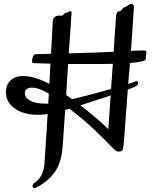

<svg xmlns="http://www.w3.org/2000/svg" viewBox="-20 -751 775 975"><path d="M342 -669C343 -676 344 -681 344 -685C344 -691 341 -694 336 -694C329 -694 322 -686 315 -686C308 -686 300 -671 291 -671C290 -671 290 -672 285 -672C264 -672 249 -664 248 -643L239 -478L165 -476C153 -476 151 -472 148 -465C145 -449 143 -458 143 -446C143 -438 143 -434 146 -431C150 -430 185 -429 236 -428L231 -325C183 -350 137 -365 98 -365C50 -365 10 -340 10 -281C10 -222 67 -168 172 -168C188 -168 205 -169 222 -172C215 -65 212 -4 209 31L206 74C203 145 167 170 153 179C148 183 145 189 145 194C145 199 147 204 154 204C158 204 161 202 165 201C273 146 291 62 296 12C299 -5 303 -89 311 -193C318 -194 324 -196 332 -199C391 -154 433 -120 507 -46C549 -4 566 19 582 19C597 19 605 13 606 -4C608 -9 618 -147 629 -296C653 -305 668 -311 672 -314C679 -318 681 -326 681 -331C681 -335 678 -339 673 -339C672 -339 668 -338 663 -336C659 -333 648 -330 631 -325L640 -431C701 -436 720 -443 720 -451V-459C720 -469 722 -465 722 -475C722 -478 722 -480 723 -482C724 -483 724 -484 724 -485C724 -490 718 -495 711 -495C698 -495 677 -494 645 -493C653 -610 660 -707 660 -715C660 -726 654 -731 646 -731C637 -731 622 -716 609 -713C599 -708 601 -696 586 -694C572 -691 572 -684 569 -665L557 -488C501 -485 428 -483 329 -480C337 -582 342 -663 342 -669ZM459 -426C495 -426 525 -426 553 -427L544 -299C484 -282 413 -263 346 -247L316 -269L326 -426ZM388 -216C444 -235 497 -251 542 -266L530 -95C482 -143 436 -179 388 -216ZM207 -225C136 -225 106 -252 106 -277C106 -296 119 -306 142 -306C162 -306 191 -298 228 -275L225 -225Z"/></svg>

Font: Engagement
Style: Regular
Weight: 400
Designer: Astigmatic (AOETI)
Foundry: Astigmatic (AOETI)
Version: Version 1.000